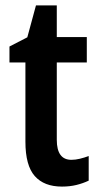

<svg xmlns="http://www.w3.org/2000/svg" viewBox="-20 -680 366 710"><path d="M244 -89Q259 -89 275.5 -93Q292 -97 308 -103V-12Q287 -2 262.5 4Q238 10 209 10Q143 10 108.5 -29Q74 -68 74 -156V-449H15V-508L81 -542L113 -660H190V-543H301V-449H190V-163Q190 -89 244 -89Z"/></svg>

Font: Noto Sans Lao Looped Condensed SemiBold
Style: Regular
Weight: 600
Width: 3
Designer: Mark Frömberg, Ben Mitchell
Foundry: The Fontpad Ltd
Version: Version 1.002; ttfautohint (v1.8.4.7-5d5b)